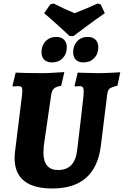

<svg xmlns="http://www.w3.org/2000/svg" viewBox="-20 -1060 704 1092"><path d="M227 -192Q227 -143 248 -118Q269 -93 310 -93Q358 -93 385 -120.5Q412 -148 419 -207Q428 -282 439.5 -379.5Q451 -477 455 -516Q456 -525 456 -540Q456 -557 451 -563.5Q446 -570 433 -570Q425 -570 417 -569Q409 -568 406 -568L404 -572L422 -647Q435 -647 469 -645.5Q503 -644 536 -644Q570 -644 611 -646Q652 -648 664 -649L648 -573Q613 -564 603 -555.5Q593 -547 590 -525L553 -226Q521 12 278 12Q63 12 63 -162Q63 -181 66 -202L105 -516L107 -544Q107 -560 102 -565Q97 -570 82 -570Q73 -570 64.5 -569Q56 -568 53 -568L51 -572L69 -647Q84 -646 127.5 -645Q171 -644 223 -644Q247 -644 289.5 -646.5Q332 -649 346 -650L328 -572Q300 -568 287.5 -557Q275 -546 271 -520L229 -230ZM398 -855H376Q363 -867 318.5 -908Q274 -949 231 -985L266 -1035L285 -1040Q341 -1011 404 -985Q468 -1009 535 -1040L553 -1035L576 -985Q524 -949 469 -908Q414 -867 398 -855ZM216 -763Q216 -801 239.5 -825.5Q263 -850 300 -850Q329 -850 344.5 -834Q360 -818 360 -791Q360 -753 336.5 -729Q313 -705 276 -705Q247 -705 231.5 -720.5Q216 -736 216 -763ZM396 -763Q396 -801 419 -825.5Q442 -850 479 -850Q508 -850 523.5 -834Q539 -818 539 -791Q539 -753 515.5 -729Q492 -705 455 -705Q426 -705 411 -720.5Q396 -736 396 -763Z"/></svg>

Font: Alegreya ExtraBold
Style: Italic
Weight: 800
Italic angle: -7°
Designer: Juan Pablo del Peral
Foundry: Huerta Tipografica
Version: Version 2.007; ttfautohint (v1.6)